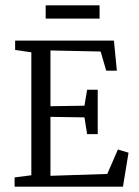

<svg xmlns="http://www.w3.org/2000/svg" viewBox="-20 -703 522 723"><path d="M152 -633V-683H355V-633ZM35 0V-35L98 -43V-506L37 -515V-550H409L420 -437H380L359 -509L170 -513V-303L298 -305L308 -365H348V-198H308L298 -261L170 -263V-41L384 -48L424 -140L464 -128L443 0Z"/></svg>

Font: Aikya
Style: Regular
Weight: 400
Designer: Neelakash Kshetrimayum (Latin subset based on Merriweather by Eben Sorkin)
Foundry: Brand New Type
Version: Version 1.00 b005